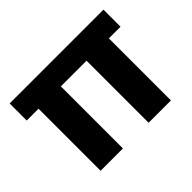

<svg xmlns="http://www.w3.org/2000/svg" viewBox="-112 -674 851 851"><g transform="rotate(-45 314.0 -248.0)"><path d="M94 0V-389H20V-496H608V-389H535V0H395V-389H234V0Z"/></g></svg>

Font: Host Grotesk ExtraBold
Style: Regular
Weight: 800
Designer: Doğukan Karapınar
Foundry: Element Type
Version: Version 1.003; ttfautohint (v1.8.4.7-5d5b)